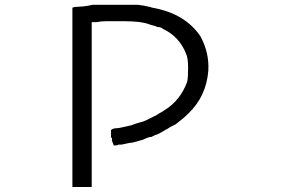

<svg xmlns="http://www.w3.org/2000/svg" viewBox="-20 -750 1142 778"><path d="M273.4 -718.8Q281.2 -722.7 296.9 -722.7Q312.5 -722.7 335.9 -726.6L355.5 -730.5H453.1H539.1L566.4 -726.6L582 -722.7Q589.8 -722.7 591.8 -720.7Q593.8 -718.8 597.7 -718.8Q730.5 -695.3 793 -601.6Q828.1 -535.2 824.2 -464.8Q816.4 -359.4 742.2 -289.1Q722.7 -269.5 691.4 -246.1Q683.6 -242.2 675.8 -238.3Q668 -234.4 656.2 -226.6Q648.4 -222.7 648.4 -222.7Q617.2 -203.1 609.4 -203.1L593.8 -195.3Q582 -195.3 558.6 -183.6L515.6 -171.9Q507.8 -171.9 500 -169.9Q492.2 -168 472.7 -164.1H460.9Q453.1 -160.2 441.4 -160.2Q441.4 -160.2 433.6 -179.7V-191.4Q429.7 -191.4 429.7 -195.3V-199.2V-222.7Q437.5 -230.5 453.1 -230.5Q460.9 -230.5 476.6 -234.4Q492.2 -238.3 511.7 -242.2Q531.2 -250 546.9 -253.9Q562.5 -257.8 570.3 -261.7L617.2 -285.2Q621.1 -289.1 636.7 -296.9L648.4 -304.7Q710.9 -343.8 738.3 -418Q742.2 -433.6 742.2 -472.7Q742.2 -515.6 734.4 -531.2Q707 -601.6 640.6 -632.8Q632.8 -640.6 617.2 -640.6L609.4 -644.5L593.8 -648.4L582 -652.3Q550.8 -664.1 480.5 -664.1H449.2Q429.7 -664.1 410.2 -664.1Q390.6 -664.1 371.1 -660.2H351.6V7.8H273.4V3.9Z"/></svg>

Font: 和音 by 宁静之雨，公众号njzyshare
Style: Regular
Weight: 400
Designer: Steve Matteson
Foundry: Ascender Corporation
Version: Version 6.00;June 8, 2018;FontCreator 11.0.0.2388 32-bit